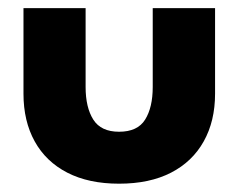

<svg xmlns="http://www.w3.org/2000/svg" viewBox="-20 -430 588 462"><path d="M186 -220.5Q186 -171.5 204.5 -142.2Q223 -113 266.5 -113Q311 -113 329.2 -142.2Q347.5 -171.5 347.5 -220.5V-410.5H497.5V-204.5Q497.5 -138.5 470.2 -89.8Q443 -41 391.5 -14.5Q340 12 266.5 12Q193.5 12 142 -14.5Q90.5 -41 63.5 -89.8Q36.5 -138.5 36.5 -204.5V-410.5H186Z"/></svg>

Font: League Spartan Thin
Style: Bold
Weight: 700
Version: Version 2.002